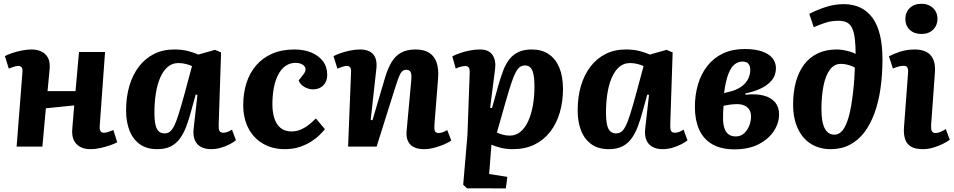

<svg xmlns="http://www.w3.org/2000/svg" viewBox="-20 -794 5167 1040"><path d="M382 -223 228.5 -207.5 209.5 0H70L101.5 -402Q103.5 -420.5 97.5 -428.7Q91.5 -437 78.5 -437Q69.5 -437 57.2 -433.2Q45 -429.5 27.5 -422.5L6.5 -490Q19.5 -497.5 44 -506Q68.5 -514.5 97.3 -520.3Q126 -526 150.5 -526Q182 -526 205.3 -514.5Q228.5 -503 240.3 -480Q252 -457 249 -421Q246.5 -391 243.3 -361Q240 -331 237.5 -300.5H389L408 -512.5H549L520 -110Q519 -92 524.5 -83.5Q530 -75 543 -75Q552 -75 564.3 -78.8Q576.5 -82.5 594 -89.5L615 -23.5Q601 -15.5 576.3 -7Q551.5 1.5 523.8 7.7Q496 14 471 14Q420.5 14 393.8 -14.3Q367 -42.5 371.5 -96Z M1164.5 -118Q1163.5 -96 1168.5 -85.5Q1173.5 -75 1190.5 -75Q1201 -75 1213.5 -79.8Q1226 -84.5 1236.5 -92L1258 -34Q1246 -24 1224 -12.5Q1202 -1 1175.8 6.5Q1149.5 14 1123 14Q1092 14 1069 2Q1046 -10 1035.3 -35Q1024.5 -60 1029 -98.5L1049.5 -280L1040 -281.5L1015 -191Q1003 -146 988.8 -108.5Q974.5 -71 954.5 -43.5Q934.5 -16 904.8 -1Q875 14 831.5 14Q775 14 737.5 -12.7Q700 -39.5 681.5 -86.7Q663 -134 663 -196Q663 -269 681 -329.5Q699 -390 733 -434Q767 -478 815 -502Q863 -526 923.5 -526Q967.5 -526 1001.5 -516.8Q1035.5 -507.5 1054 -498.5L1144.5 -524L1177.5 -510ZM870.5 -71.5Q886.5 -71.5 898.3 -79.3Q910 -87 921.8 -109Q933.5 -131 947 -173.5Q960.5 -216 979.5 -285.5L1020 -436Q1008.5 -442 987.8 -447.2Q967 -452.5 946.5 -452.5Q912.5 -452.5 888 -431.2Q863.5 -410 847.5 -372.7Q831.5 -335.5 824 -287Q816.5 -238.5 816.5 -185Q816.5 -142 822.5 -117Q828.5 -92 840.8 -81.8Q853 -71.5 870.5 -71.5Z M1575 -526Q1625.5 -526 1665.5 -509.8Q1705.5 -493.5 1729 -462.8Q1752.5 -432 1752.5 -387.5Q1752.5 -353.5 1731.5 -331.7Q1710.5 -310 1675.5 -310Q1652 -310 1629.5 -322.7Q1607 -335.5 1597.5 -358L1620.5 -387Q1637.5 -407.5 1634.8 -422.2Q1632 -437 1617 -445.2Q1602 -453.5 1581 -453.5Q1549.5 -453.5 1525.8 -436.2Q1502 -419 1486.3 -388.2Q1470.5 -357.5 1463 -316.7Q1455.5 -276 1455.5 -228.5Q1455.5 -186 1466.3 -152.8Q1477 -119.5 1500 -100.8Q1523 -82 1560 -82Q1584.5 -82 1607 -91.3Q1629.5 -100.5 1650.5 -116.5Q1671.5 -132.5 1691 -152.5L1740 -94.5Q1730.5 -82.5 1712.5 -64.3Q1694.5 -46 1667.3 -28.3Q1640 -10.5 1604 1.7Q1568 14 1522.5 14Q1457 14 1406 -15Q1355 -44 1326.2 -98Q1297.5 -152 1297.5 -225.5Q1297.5 -289.5 1315 -344.3Q1332.5 -399 1367.5 -439.8Q1402.5 -480.5 1454.5 -503.3Q1506.5 -526 1575 -526Z M2424.5 -33Q2411.5 -23 2386 -12Q2360.5 -1 2331.5 6.5Q2302.5 14 2277.5 14Q2226 14 2202 -11.8Q2178 -37.5 2182.5 -85.5L2207.5 -357Q2211 -390.5 2204.3 -403.2Q2197.5 -416 2182 -416Q2167 -416 2157.8 -407Q2148.5 -398 2140.5 -377.2Q2132.5 -356.5 2120.5 -319L2020 0H1865.5L1881.5 -402Q1882.5 -420.5 1877 -428.7Q1871.5 -437 1858.5 -437Q1849.5 -437 1837.5 -433.2Q1825.5 -429.5 1807.5 -422.5L1786.5 -490Q1797.5 -496 1821.2 -504.8Q1845 -513.5 1874.3 -519.8Q1903.5 -526 1930.5 -526Q1978.5 -526 2001.5 -499.8Q2024.5 -473.5 2018.5 -421L1988 -145L1997.5 -142.5L2066 -374.5Q2081 -424.5 2101.3 -458Q2121.5 -491.5 2152.8 -508.8Q2184 -526 2231 -526Q2277 -526 2305.3 -507.8Q2333.5 -489.5 2345.3 -454.5Q2357 -419.5 2353 -370L2333 -116.5Q2331.5 -93.5 2336 -83.5Q2340.5 -73.5 2356.5 -73.5Q2367.5 -73.5 2380 -78.3Q2392.5 -83 2402.5 -89.5Z M2524 -392Q2525.5 -416.5 2520 -426.5Q2514.5 -436.5 2500.5 -436.5Q2491 -436.5 2474.5 -432.2Q2458 -428 2448.5 -422.5L2430 -489Q2448 -498 2472.3 -506.5Q2496.5 -515 2524.5 -520.5Q2552.5 -526 2580 -526Q2628 -526 2648 -496Q2668 -466 2661.5 -418L2635 -211L2645 -208.5L2679.5 -332Q2692 -375.5 2705.5 -411.2Q2719 -447 2738.8 -472.5Q2758.5 -498 2788 -512Q2817.5 -526 2861 -526Q2914.5 -526 2952 -500.8Q2989.5 -475.5 3009.5 -428Q3029.5 -380.5 3029.5 -312Q3029.5 -243 3012 -183.8Q2994.5 -124.5 2960 -80Q2925.5 -35.5 2875 -10.8Q2824.5 14 2758 14Q2722.5 14 2691.5 6.3Q2660.5 -1.5 2642 -10.5L2629.5 148.5L2728 164L2720 226.5L2509 226L2489 206.5L2512 -62.5ZM2824.5 -439.5Q2809 -439.5 2797 -431.7Q2785 -424 2773.8 -403Q2762.5 -382 2749.5 -343Q2736.5 -304 2718.5 -241L2671.5 -76Q2686 -69 2703.8 -64.3Q2721.5 -59.5 2742 -59.5Q2774.5 -59.5 2799.5 -80.5Q2824.5 -101.5 2841.3 -138.3Q2858 -175 2866.5 -223.3Q2875 -271.5 2875 -325Q2875 -348.5 2873 -369Q2871 -389.5 2865.8 -405.5Q2860.5 -421.5 2850.5 -430.5Q2840.5 -439.5 2824.5 -439.5Z M3610.5 -118Q3609.5 -96 3614.5 -85.5Q3619.5 -75 3636.5 -75Q3647 -75 3659.5 -79.8Q3672 -84.5 3682.5 -92L3704 -34Q3692 -24 3670 -12.5Q3648 -1 3621.8 6.5Q3595.5 14 3569 14Q3538 14 3515 2Q3492 -10 3481.3 -35Q3470.5 -60 3475 -98.5L3495.5 -280L3486 -281.5L3461 -191Q3449 -146 3434.8 -108.5Q3420.5 -71 3400.5 -43.5Q3380.5 -16 3350.8 -1Q3321 14 3277.5 14Q3221 14 3183.5 -12.7Q3146 -39.5 3127.5 -86.7Q3109 -134 3109 -196Q3109 -269 3127 -329.5Q3145 -390 3179 -434Q3213 -478 3261 -502Q3309 -526 3369.5 -526Q3413.5 -526 3447.5 -516.8Q3481.5 -507.5 3500 -498.5L3590.5 -524L3623.5 -510ZM3316.5 -71.5Q3332.5 -71.5 3344.3 -79.3Q3356 -87 3367.8 -109Q3379.5 -131 3393 -173.5Q3406.5 -216 3425.5 -285.5L3466 -436Q3454.5 -442 3433.8 -447.2Q3413 -452.5 3392.5 -452.5Q3358.5 -452.5 3334 -431.2Q3309.5 -410 3293.5 -372.7Q3277.5 -335.5 3270 -287Q3262.5 -238.5 3262.5 -185Q3262.5 -142 3268.5 -117Q3274.5 -92 3286.8 -81.8Q3299 -71.5 3316.5 -71.5Z M3959 15Q3884.5 15 3836.8 -13.5Q3789 -42 3766.5 -93.5Q3744 -145 3744 -214Q3744 -280.5 3761.2 -338Q3778.5 -395.5 3812.5 -438.3Q3846.5 -481 3897 -504.8Q3947.5 -528.5 4013.5 -528.5Q4069.5 -528.5 4107.3 -515.5Q4145 -502.5 4164 -479.3Q4183 -456 4183 -424.5Q4183 -385.5 4159.5 -358Q4136 -330.5 4098.5 -313.5Q4061 -296.5 4017.5 -288V-281Q4077.5 -287 4117.8 -276Q4158 -265 4179 -239.3Q4200 -213.5 4200 -174.5Q4200 -127 4171.5 -83.7Q4143 -40.5 4089.3 -12.7Q4035.5 15 3959 15ZM3965.5 -55Q3991.5 -55 4009.8 -71.3Q4028 -87.5 4038 -112.2Q4048 -137 4048 -162Q4048 -185.5 4038.2 -200.5Q4028.5 -215.5 4011.5 -222.7Q3994.5 -230 3972.5 -230Q3953.5 -230 3933.8 -227.2Q3914 -224.5 3899 -220.5Q3897.5 -203 3897 -186Q3896.5 -169 3896.5 -153.5Q3896.5 -124.5 3903 -102.5Q3909.5 -80.5 3924.5 -67.8Q3939.5 -55 3965.5 -55ZM3902 -290 3946.5 -301Q3980 -312 4001.5 -329.3Q4023 -346.5 4033.5 -369Q4044 -391.5 4044 -416.5Q4044 -435.5 4034.5 -448Q4025 -460.5 4002 -460.5Q3979 -460.5 3959.5 -445.7Q3940 -431 3925.5 -394Q3911 -357 3902 -290Z M4363.5 -719Q4407.5 -741.5 4454.3 -756.5Q4501 -771.5 4550.5 -771.5Q4602 -771.5 4641 -752.5Q4680 -733.5 4706.8 -696.2Q4733.5 -659 4746.8 -603Q4760 -547 4760 -472Q4760 -389 4749.5 -315.5Q4739 -242 4717 -181.5Q4695 -121 4661.8 -77.2Q4628.5 -33.5 4583 -9.7Q4537.5 14 4479.5 14Q4419 14 4373 -14.5Q4327 -43 4301.5 -97.8Q4276 -152.5 4276 -229Q4276 -295.5 4291 -350.3Q4306 -405 4335.5 -444.3Q4365 -483.5 4409.3 -504.8Q4453.5 -526 4513 -526Q4529 -526 4547.8 -522.8Q4566.5 -519.5 4584.5 -514.3Q4602.5 -509 4614.5 -502Q4614.5 -523.5 4613.8 -541.2Q4613 -559 4611 -577Q4607 -617.5 4596.3 -640.2Q4585.5 -663 4567.5 -672.2Q4549.5 -681.5 4523 -681.5Q4484 -681.5 4451.5 -671Q4419 -660.5 4388 -646.5ZM4500.5 -64.5Q4525 -64.5 4544 -87.8Q4563 -111 4577.3 -161.5Q4591.5 -212 4600.5 -292Q4605 -331 4607.3 -364Q4609.5 -397 4610.5 -428Q4598.5 -434.5 4586.3 -438.7Q4574 -443 4561.3 -445.5Q4548.5 -448 4534 -448Q4498.5 -448 4475.3 -416.7Q4452 -385.5 4440.8 -330.2Q4429.5 -275 4429.5 -202.5Q4429.5 -166 4434.3 -139.7Q4439 -113.5 4448.3 -96.8Q4457.5 -80 4470.5 -72.3Q4483.5 -64.5 4500.5 -64.5Z M4898.5 -397.5Q4900.5 -418 4895.2 -427.7Q4890 -437.5 4875.5 -437.5Q4863 -437.5 4849.2 -434Q4835.5 -430.5 4816.5 -423L4795 -489Q4814.5 -500 4852.5 -513Q4890.5 -526 4935.5 -526Q4971 -526 4996.8 -513.3Q5022.5 -500.5 5035 -472.5Q5047.5 -444.5 5044 -399L5023.5 -116.5Q5022.5 -96 5027 -84.8Q5031.5 -73.5 5047.5 -73.5Q5060 -73.5 5074 -79.3Q5088 -85 5103 -95L5124.5 -37Q5111.5 -27 5087.8 -15Q5064 -3 5035.3 5.5Q5006.5 14 4978.5 14Q4938.5 14 4915.3 0.5Q4892 -13 4883 -39.3Q4874 -65.5 4876.5 -103ZM4884 -691.5Q4884 -727 4907.8 -750.3Q4931.5 -773.5 4971 -773.5Q4997 -773.5 5016.5 -763Q5036 -752.5 5047 -734.3Q5058 -716 5058 -692Q5058 -656.5 5034.3 -633.2Q5010.5 -610 4971.5 -610Q4931.5 -610 4907.8 -632.7Q4884 -655.5 4884 -691.5Z"/></svg>

Font: Literata
Style: Italic
Weight: 400
Italic angle: -2°
Designer: Latin by Veronika Burian and Jose Scaglione. Greek by Irene Vlachou. Cyrillic by Vera Evstafieva
Foundry: TypeTogether
Version: Version 3.103;gftools[0.9.29]